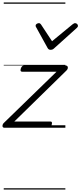

<svg xmlns="http://www.w3.org/2000/svg" viewBox="-30 -1026 646 1542"><path d="M8 0Q-10 0 -10 -14Q-10 -28 0 -38L424 -450H148Q139 -450 136 -456Q133 -462 137 -475Q141 -487 147.5 -493.5Q154 -500 163 -500H497Q508 -500 512 -493.5Q516 -487 514.5 -478Q513 -469 504 -460L85 -50H375Q384 -50 386.5 -44Q389 -38 385 -23Q382 -12 375.5 -6Q369 0 359 0ZM573 -840Q582 -840 589 -833.5Q596 -827 596 -819Q596 -813 593.5 -809.5Q591 -806 587 -802L406 -639Q398 -631 391 -628.5Q384 -626 376 -626Q369 -626 363 -629Q357 -632 352 -641L262 -804Q259 -808 257.5 -812Q256 -816 256 -820Q256 -829 265 -834.5Q274 -840 281 -840Q288 -840 291.5 -837.5Q295 -835 299 -830L388 -695L552 -830Q559 -835 563.5 -837.5Q568 -840 573 -840ZM0 486H495V496H0ZM0 -20H495V0H0ZM0 -505H495V-500H0ZM0 -1006H495V-996H0Z"/></svg>

Font: Playwrite CA Guides
Style: Regular
Weight: 400
Designer: Veronika Burian, José Scaglione
Foundry: TypeTogether
Version: Version 1.003